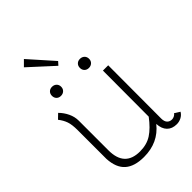

<svg xmlns="http://www.w3.org/2000/svg" viewBox="-250 -966 1079 1079"><g transform="rotate(-45 289.5 -426.5)"><path d="M238 7Q163 7 124 -27.5Q85 -62 81 -135V-364Q81 -408 72 -433.5Q63 -459 44 -483L72 -510Q95 -487 109 -457.5Q123 -428 123 -397V-161Q123 -31 244 -31Q299 -31 338 -56.5Q377 -82 417 -135L418 -500H460L459 -78Q459 -54 470 -42.5Q481 -31 499 -31Q508 -31 517.5 -36Q527 -41 531 -48L563 -28Q553 -11 535.5 -2Q518 7 499 7Q462 7 441 -14.5Q420 -36 418 -76Q352 7 238 7ZM115 -602Q115 -618 125 -628Q135 -638 151 -638Q167 -638 177.5 -628Q188 -618 188 -602Q188 -586 177.5 -576Q167 -566 151 -566Q135 -566 125 -576Q115 -586 115 -602ZM337 -602Q337 -618 347 -628Q357 -638 373 -638Q389 -638 399.5 -628Q410 -618 410 -602Q410 -586 399.5 -576Q389 -566 373 -566Q357 -566 347 -576Q337 -586 337 -602ZM117 -827 150 -860 278 -716 260 -696Z"/></g></svg>

Font: Bellota Light
Style: Regular
Weight: 300
Designer: Kemie Guaida
Foundry: Kemie Guaida
Version: Version 4.001